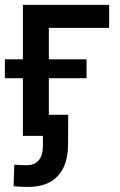

<svg xmlns="http://www.w3.org/2000/svg" viewBox="-28 -549 483 776"><path d="M413.1 -529.3V-436.5H169.4V0H64.5V-529.3ZM-8.3 -232.9V-309.1H321.8V-232.9ZM85 206.5Q69.8 206.5 55.2 205.8Q40.5 205.1 26.9 203.6L29.8 116.7Q42.5 117.7 55.7 118.2Q68.8 118.7 81.1 118.7Q110.8 118.7 128.2 99.1Q145.5 79.6 145.5 39.1V0H104.5V-85H247.6L247.1 34.7Q246.6 119.1 205.3 162.8Q164.1 206.5 85 206.5Z"/></svg>

Font: Inter 24pt Medium
Style: Regular
Weight: 500
Designer: Rasmus Andersson
Foundry: rsms
Version: Version 4.001;git-66647c0bb